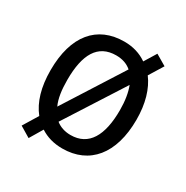

<svg xmlns="http://www.w3.org/2000/svg" viewBox="-145 -695 836 863"><g transform="rotate(30 273.0 -264.0)"><path d="M496 -269C496 -352 476 -419 440 -467L485 -540L429 -573L391 -511C358 -534 319 -546 274 -546C133 -546 50 -448 50 -269C50 -182 70 -114 109 -65L62 12L117 45L157 -22C189 -1 227 10 271 10C411 10 496 -91 496 -269ZM137 -269C137 -401 178 -474 273 -474C305 -474 331 -465 352 -447L158 -142C143 -174 137 -217 137 -269ZM410 -269C410 -137 367 -61 273 -61C243 -61 217 -70 197 -86L391 -389C403 -358 410 -318 410 -269Z"/></g></svg>

Font: Noto Sans Lao SemiCondensed
Style: Regular
Weight: 400
Width: 4
Designer: Monotype Design Team
Foundry: Monotype Imaging Inc.
Version: Version 2.004